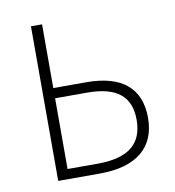

<svg xmlns="http://www.w3.org/2000/svg" viewBox="-66 -588 590 647"><g transform="rotate(-10 229.5 -264.5)"><path d="M82 0H225C351 0 417 -56 417 -157C417 -258 355 -311 233 -311H120V-529H82ZM120 -34V-276H230C331 -276 378 -237 378 -157C378 -75 329 -34 223 -34Z"/></g></svg>

Font: Noto Sans SemiCondensed ExtraLight
Style: Regular
Weight: 200
Width: 4
Designer: Monotype Design Team
Foundry: Monotype Imaging Inc.
Version: Version 2.013